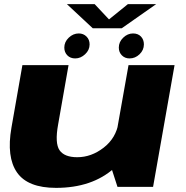

<svg xmlns="http://www.w3.org/2000/svg" viewBox="-20 -905 900 930"><path d="M549 0H721.5L825.5 -589.5H602.5L516 -102ZM312 -589.5H88.5L35.5 -287Q10.5 -144 62.5 -69.5Q114.5 5 251.5 5Q426 5 533.2 -90.5Q640.5 -186 653.5 -259L554.5 -312Q542 -236 482.2 -189.8Q422.5 -143.5 354 -143.5Q292 -143.5 268.5 -177.2Q245 -211 261.5 -302ZM344.5 -622Q370.5 -622 392.2 -642.2Q414 -662.5 414 -690Q414 -713 399 -728Q384 -743 361.5 -743Q334.5 -743 313 -722.5Q291.5 -702 291.5 -674.5Q291.5 -652 306 -637Q320.5 -622 344.5 -622ZM607.5 -622Q635 -622 656 -642.2Q677 -662.5 677 -690Q677 -713 662.8 -728Q648.5 -743 624.5 -743Q598 -743 576.8 -722.5Q555.5 -702 555.5 -674.5Q555.5 -652 570.2 -637Q585 -622 607.5 -622ZM429.5 -768H569.5L736.5 -885H599.5L508 -811L438.5 -885H304Z"/></svg>

Font: Anybody Expanded ExtraBold
Style: Italic
Weight: 800
Width: 7
Italic angle: -10°
Version: Version 1.113;gftools[0.9.25]